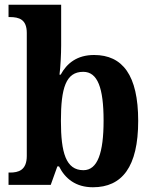

<svg xmlns="http://www.w3.org/2000/svg" viewBox="-20 -780 647 810"><path d="M372 10C495 10 563 -76 563 -270C563 -463 497 -548 377 -548C305 -548 262 -513 236 -465H231C235 -494 238 -552 238 -588V-760H16V-708H21C61 -708 93 -698 93 -641V-122C93 -61 57 -52 22 -52H16V0H194L222 -78H229C255 -26 300 10 372 10ZM332 -62C258 -62 237 -136 237 -270C237 -409 258 -477 331 -477C392 -477 417 -409 417 -271C417 -136 392 -62 332 -62Z"/></svg>

Font: Noto Serif Hebrew SemiCondensed
Style: Bold
Weight: 700
Width: 4
Designer: Monotype Design Team
Foundry: Monotype Imaging Inc.
Version: Version 2.004